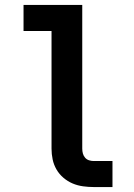

<svg xmlns="http://www.w3.org/2000/svg" viewBox="-20 -755 540 775"><path d="M358 0Q337 0 315 -3Q293 -6 273 -14.5Q253 -23 236 -37.5Q219 -52 208 -71Q197 -90 192.5 -111.5Q188 -133 188 -155V-630H75V-735H312V-155Q312 -145 314.5 -135.5Q317 -126 323.5 -118.5Q330 -111 339.5 -108Q349 -105 358 -105H434V0Z"/></svg>

Font: Iosevka Slab Extrabold
Style: Regular
Weight: 800
Monospace: yes
Designer: Belleve Invis
Foundry: Belleve Invis
Version: Version 11.1.1; ttfautohint (v1.8.3)